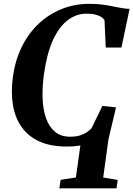

<svg xmlns="http://www.w3.org/2000/svg" viewBox="-20 -772 712 1026"><path d="M297 234.5 304 189 385.5 176.5 409.5 5.5Q395 8 377 9.5Q359 11 335.5 11Q250.5 11 190.8 -16Q131 -43 95.8 -92.8Q60.5 -142.5 49 -211.5Q37.5 -280.5 49.5 -365Q62 -453.5 98 -525Q134 -596.5 188.5 -647Q243 -697.5 311.2 -724.5Q379.5 -751.5 455.5 -751.5Q494 -751.5 523.8 -747.8Q553.5 -744 578 -739Q602.5 -734 625.5 -729.8Q648.5 -725.5 672.5 -724.5L629 -518H545L538.5 -663Q534 -672.5 522.2 -680.5Q510.5 -688.5 490.8 -693.8Q471 -699 442.5 -699Q387.5 -699 341.5 -663.8Q295.5 -628.5 263 -557.5Q230.5 -486.5 215.5 -379.5Q205.5 -310 207.5 -248.8Q209.5 -187.5 225.8 -141Q242 -94.5 273.5 -68Q305 -41.5 354.5 -41.5Q385 -41.5 407 -48.2Q429 -55 444 -65.5Q459 -76 469 -86.5L527 -206L600 -198L559.5 -27L531.5 176.5L609 189.5L602.5 234.5Z"/></svg>

Font: Merriweather 60pt
Style: Bold Italic
Weight: 700
Italic angle: -7.8°
Version: Version 2.101